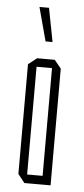

<svg xmlns="http://www.w3.org/2000/svg" viewBox="-52 -736 335 767"><g transform="rotate(5 115.5 -353.0)"><path d="M84 -467V-501H154L181 -468V-467ZM76 0 49 -34V-35H146V0ZM49 -35V-474L83 -501H84V-35ZM146 0V-467H181V0ZM111 -571 75 -705V-706H113L139 -571Z"/></g></svg>

Font: Foldit ExtraLight
Style: Regular
Weight: 250
Version: Version 1.003